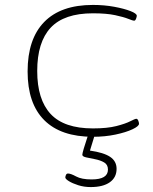

<svg xmlns="http://www.w3.org/2000/svg" viewBox="-20 -549 620 779"><path d="M357 6Q227 6 159.5 -61.5Q92 -129 92 -259Q92 -391 159.5 -460Q227 -529 357 -529Q403 -529 443.5 -521.5Q484 -514 509.5 -504Q535 -494 535 -485Q535 -481 532 -473Q529 -465 524 -465Q519 -465 500.5 -472.5Q482 -480 447 -487.5Q412 -495 357 -495Q240 -495 185.5 -436.5Q131 -378 131 -261Q131 -145 185.5 -86.5Q240 -28 357 -28Q415 -28 452 -37.5Q489 -47 508.5 -57Q528 -67 533 -67Q538 -67 541 -59.5Q544 -52 544 -47Q544 -37 517.5 -24.5Q491 -12 448.5 -3Q406 6 357 6ZM348 210Q321 210 297.5 202.5Q274 195 259.5 186Q245 177 245 171Q245 167 247.5 161Q250 155 256 155Q267 155 289 167Q311 179 352 179Q418 179 418 139Q418 119 402.5 110Q387 101 366 97Q345 93 329.5 89.5Q314 86 314 79Q314 69 337 0H364L345 62Q401 70 427 87.5Q453 105 453 136Q453 171 425.5 190.5Q398 210 348 210Z"/></svg>

Font: Asap Expanded Thin
Style: Regular
Weight: 100
Width: 7
Designer: Pablo Cosgaya
Foundry: Omnibus-Type
Version: Version 3.001; ttfautohint (v1.8.4.7-5d5b)